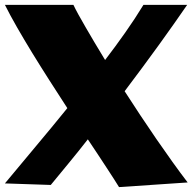

<svg xmlns="http://www.w3.org/2000/svg" viewBox="-26 -743 789 787"><path d="M461.9 23.9Q453.6 10.3 440.7 -9.8Q427.7 -29.8 411.4 -54.9Q395 -80.1 375.5 -109.6Q356 -139.2 334 -171.9Q295.9 -123 257.3 -76.2Q218.8 -29.3 182.1 15.1L-5.9 8.8Q56.6 -66.9 121.3 -143.8Q186 -220.7 250 -299.8Q213.4 -356 176.8 -413.3Q140.1 -470.7 106.4 -525.6Q72.8 -580.6 43.9 -630.9Q15.1 -681.2 -5.9 -723.1H274.9Q282.2 -707.5 294.9 -684.3Q307.6 -661.1 324.5 -632.1Q341.3 -603 361.6 -568.8Q381.8 -534.7 404.8 -497.1Q447.8 -553.2 487.3 -609.4Q526.9 -665.5 562 -723.1H741.2Q692.4 -651.9 626.5 -560.5Q560.5 -469.2 484.9 -369.1Q516.1 -320.8 548.8 -271.2Q581.5 -221.7 614.7 -173.6Q647.9 -125.5 680.4 -80.1Q712.9 -34.7 743.2 4.9Z"/></svg>

Font: Galindo
Style: Regular
Weight: 400
Version: Version 1.000